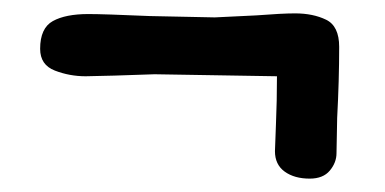

<svg xmlns="http://www.w3.org/2000/svg" viewBox="-20 -380 576 287"><path d="M487 -310Q487 -260 484 -204L483 -151Q483 -137 473 -125Q463 -113 443 -113Q420 -113 405.5 -123.5Q391 -134 391 -154Q391 -160 392.5 -194.5Q394 -229 394 -266L211 -269L151 -267L108 -266Q84 -266 62 -274.5Q40 -283 40 -307Q40 -338 59 -348.5Q78 -359 112 -359Q135 -359 204 -356L301 -354L363 -357Q402 -360 421 -360Q448 -360 467.5 -350.5Q487 -341 487 -310Z"/></svg>

Font: Itim
Style: Regular
Weight: 400
Designer: Suppakit Chalermlarp
Version: Version 1.002g